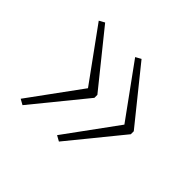

<svg xmlns="http://www.w3.org/2000/svg" viewBox="-98 -575 593 593"><g transform="rotate(45 198.5 -278.5)"><path d="M358 -271V-284L217 -459L199 -449L323 -278L199 -108L217 -98ZM199 -271V-284L58 -459L40 -449L164 -278L40 -108L58 -98Z"/></g></svg>

Font: Noto Sans Myanmar UI ExtraCondensed Thin
Style: Regular
Weight: 100
Width: 2
Designer: Monotype Design Team
Foundry: Monotype Imaging Inc.
Version: Version 2.103